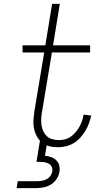

<svg xmlns="http://www.w3.org/2000/svg" viewBox="-20 -755 540 995"><path d="M66 220 72 184H172Q184 184 196.5 182Q209 180 221 174Q233 168 240.5 157.5Q248 147 251 134Q253 122 248.5 111Q244 100 234 94Q224 88 212.5 86Q201 84 189 84H169L187 -26Q174 -40 166 -58Q158 -76 155 -95.5Q152 -115 153.5 -135.5Q155 -156 158 -177L209 -483H97V-520H215L250 -735H290L255 -520H447V-483H249L197 -171Q194 -154 193.5 -137Q193 -120 195.5 -104Q198 -88 205 -73.5Q212 -59 223.5 -48.5Q235 -38 251.5 -33.5Q268 -29 285 -29Q301 -29 317 -33Q333 -37 347 -47Q361 -57 372.5 -70.5Q384 -84 392 -99Q400 -114 405.5 -129.5Q411 -145 413 -161L453 -156Q448 -136 441 -116Q434 -96 422.5 -77Q411 -58 396 -41.5Q381 -25 362 -13.5Q343 -2 322 3Q301 8 281 8Q265 8 250.5 6Q236 4 222 -2L213 52Q230 54 245.5 59.5Q261 65 272 76Q283 87 287 103Q291 119 288 136Q285 155 273 173Q261 191 243.5 201.5Q226 212 205.5 216Q185 220 166 220Z"/></svg>

Font: Iosevka Extralight
Style: Italic
Weight: 200
Italic angle: -9°
Monospace: yes
Designer: Belleve Invis
Foundry: Belleve Invis
Version: Version 32.5.0; ttfautohint (v1.8.4)